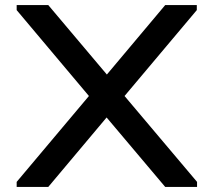

<svg xmlns="http://www.w3.org/2000/svg" viewBox="-20 -740 852 760"><path d="M46 0V-20L332 -360L46 -700V-720H171L403 -445L634 -720H759V-700L473 -360L760 -20V0H634L402 -275L171 0Z"/></svg>

Font: Orbitron Medium
Style: Regular
Weight: 500
Designer: Matt McInerney
Foundry: The League of Moveable Type
Version: Version 2.001